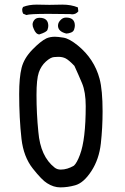

<svg xmlns="http://www.w3.org/2000/svg" viewBox="-20 -813 540 831"><path d="M241 -2Q212 -2 184 -20Q162 -33 122 -83.5Q82 -134 73 -212Q63 -301 63 -406Q63 -478 73.5 -519.5Q84 -561 120 -598Q156 -635 181 -647Q197 -654 218 -654Q230 -654 255 -650Q280 -646 317 -616Q388 -558 411 -472Q424 -423 424 -331Q424 -261 416.5 -192.5Q409 -124 375.5 -72.5Q342 -21 305 -11Q273 -2 241 -2ZM243 -79Q271 -79 300 -96Q313 -108 326 -143Q351 -209 351 -354Q351 -415 335 -453Q319 -491 302 -528Q278 -553 264.5 -560Q251 -567 233 -567Q229 -567 214 -566Q199 -565 178.5 -546.5Q158 -528 148 -499.5Q138 -471 138 -402Q138 -321 146 -242Q155 -136 216 -88Q227 -79 243 -79ZM150 -664Q135 -665 126 -688Q121 -698 121 -707Q121 -717 128.5 -726.5Q136 -736 151 -736Q189 -736 189 -701Q189 -694 185.5 -684Q182 -674 150 -664ZM269 -668H266Q231 -677 231 -702Q231 -717 245 -729Q254 -737 266 -737Q304 -737 304 -702Q304 -696 301 -686Q298 -676 287 -672Q276 -668 269 -668ZM94 -748 80 -754Q76 -762 76 -771Q76 -777 80 -783Q105 -793 139 -793L194 -792L250 -793Q288 -793 317 -781L319 -764Q309 -751 292 -751L284 -752L189 -753Q109 -753 94 -748Z"/></svg>

Font: Xiaolai Mono SC
Style: Regular
Weight: 400
Monospace: yes
Designer: LXGW / Nozomi Seto
Version: Version 3.113;September 30, 2024